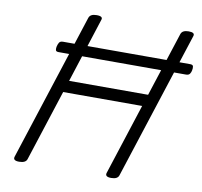

<svg xmlns="http://www.w3.org/2000/svg" viewBox="-106 -1149 1345 1276"><g transform="rotate(10 567.0 -510.5)"><path d="M105 14Q61 14 70 -14L392 -1008Q397 -1022 410 -1028.5Q423 -1035 444 -1035Q490 -1035 479 -1008L339 -573H872L1013 -1008Q1018 -1022 1031 -1028.5Q1044 -1035 1065 -1035Q1110 -1035 1100 -1008L778 -14Q774 0 761 7Q748 14 726 14Q682 14 691 -14L846 -493H313L158 -14Q154 0 140.5 7Q127 14 105 14ZM237 -749Q219 -749 217 -760Q215 -771 218 -784Q221 -798 228 -810Q235 -822 254 -822H1112Q1131 -822 1133 -810Q1135 -798 1132 -784Q1130 -771 1122.5 -760Q1115 -749 1097 -749Z"/></g></svg>

Font: Playwrite CO
Style: Regular
Weight: 400
Designer: Veronika Burian, José Scaglione
Foundry: TypeTogether
Version: Version 1.000